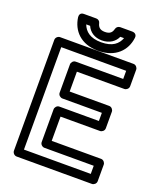

<svg xmlns="http://www.w3.org/2000/svg" viewBox="-157 -942 885 1064"><g transform="rotate(20 285.5 -410.0)"><path d="M96 -25V-629H479V-581H199C184 -581 174 -567 174 -556V-389C174 -374 188 -364 199 -364H432V-316H199C184 -316 174 -302 174 -291V-98C174 -83 188 -73 199 -73H490V-25ZM46 0C46 11 56 25 71 25H515C526 25 540 15 540 0V-98C540 -109 530 -123 515 -123H224V-266H457C468 -266 482 -276 482 -291V-389C482 -400 472 -414 457 -414H224V-531H504C515 -531 529 -541 529 -556V-654C529 -665 519 -679 504 -679H71C60 -679 46 -669 46 -654ZM294 -730C228 -730 197 -758 183 -795H206C220 -763 250 -741 294 -741C340 -741 371 -765 384 -795H406C392 -758 361 -730 294 -730ZM294 -680C398 -680 453 -742 462 -817C465 -839 447 -845 437 -845H366C355 -845 344 -838 341 -826C336 -806 326 -791 294 -791C263 -791 253 -806 248 -826C246 -837 236 -845 224 -845H151C128 -845 126 -827 127 -817C137 -742 191 -680 294 -680Z"/></g></svg>

Font: Falling Sky
Style: ExtOu
Weight: 400
Designer: Paul D. Hunt
Foundry: Adobe Systems Incorporated
Version: Version 1.02